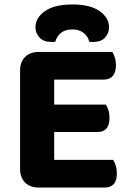

<svg xmlns="http://www.w3.org/2000/svg" viewBox="-20 -839 585 861"><path d="M153 2Q115 2 92.5 -20.5Q70 -43 70 -81V-523Q70 -561 92.5 -583.5Q115 -606 153 -606H484Q490 -596 495 -581Q500 -566 500 -547Q500 -514 485.5 -498Q471 -482 445 -482H223V-370H455Q461 -360 466 -345Q471 -330 471 -311Q471 -278 457 -262.5Q443 -247 417 -247H223V-122H488Q494 -112 499 -96Q504 -80 504 -61Q504 -28 489.5 -13Q475 2 450 2ZM304 -707Q273 -707 253.5 -691.5Q234 -676 228 -652Q223 -651 219 -651Q215 -651 210 -651Q175 -651 157 -671Q139 -691 139 -717Q139 -759 181.5 -789Q224 -819 304 -819Q385 -819 427 -789Q469 -759 469 -717Q469 -691 451.5 -671Q434 -651 398 -651Q393 -651 389 -651Q385 -651 380 -652Q375 -676 355 -691.5Q335 -707 304 -707Z"/></svg>

Font: Baloo Da 2
Style: Bold
Weight: 700
Designer: Noopur Datye, Sulekha Rajkumar and Ek Type
Foundry: Ek Type
Version: Version 1.640;hotconv 1.0.111;makeotfexe 2.5.65597; ttfautoh